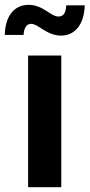

<svg xmlns="http://www.w3.org/2000/svg" viewBox="-52 -776 372 796"><path d="M64.5 0H202.1V-545.9H64.5ZM201.7 -628.4C257.8 -628.4 297.4 -674.3 299.3 -753.9H222.7C220.7 -722.7 211.9 -707.5 190.4 -707.5C157.2 -707.5 127.4 -755.9 66.4 -755.9C7.3 -755.9 -30.3 -710 -32.2 -631.3H45.9C46.9 -657.7 57.1 -677.2 76.7 -677.2C106.9 -677.2 141.1 -628.4 201.7 -628.4Z"/></svg>

Font: Raveo SemiBold
Style: Regular
Weight: 600
Designer: Jakub Foglar, Rasmus Andersson (Inter)
Foundry: Jakubfoglar.com
Version: Version 1.100;Glyphs 3.2.3 (3260)